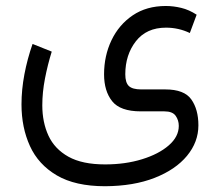

<svg xmlns="http://www.w3.org/2000/svg" viewBox="-20 -379 738 645"><path d="M333 246.6Q232.9 246.6 170.9 210.2Q108.9 173.8 80.6 111.6Q52.2 49.3 52.2 -28.3Q52.2 -77.6 62 -129.4Q71.8 -181.2 89.4 -231.4L153.8 -205.6Q140.1 -161.6 131.1 -115.2Q122.1 -68.8 122.1 -25.4Q122.1 31.7 142.8 76.7Q163.6 121.6 210 147.5Q256.3 173.3 333 173.3Q400.9 173.3 457 156Q513.2 138.7 546.9 109.4Q580.6 80.1 580.6 43.9Q580.6 24.9 570.1 10Q559.6 -4.9 532.2 -4.9H453.1Q383.8 -4.9 356.7 -39.1Q329.6 -73.2 329.6 -129.4Q329.6 -191.4 354.5 -243.7Q379.4 -295.9 425.8 -327.4Q472.2 -358.9 537.1 -358.9Q562.5 -358.9 588.9 -352.5Q615.2 -346.2 640.6 -329.6L617.7 -268.1Q580.1 -286.1 537.6 -286.1Q472.2 -286.1 436.5 -240.5Q400.9 -194.8 400.9 -129.4Q400.9 -101.6 412.8 -90.1Q424.8 -78.6 454.6 -78.6H535.6Q599.1 -78.6 622.8 -44.9Q646.5 -11.2 646.5 42Q646.5 98.1 608.2 144.5Q569.8 190.9 499.5 218.5Q429.2 246.1 333 246.6Z"/></svg>

Font: Vazirmatn UI Light
Style: Regular
Weight: 300
Designer: Saber Rastikerdar
Foundry: Saber Rastikerdar
Version: Version 33.003